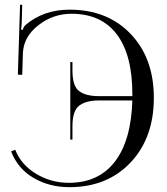

<svg xmlns="http://www.w3.org/2000/svg" viewBox="-20 -767 692 795"><path d="M617 -362Q617 -196 520.5 -94Q424 8 267 8Q185 8 119.5 -30Q54 -68 26 -140L43 -147Q68 -84 130 -47Q192 -10 265 -10Q388 -10 455.5 -97.5Q523 -185 528 -351H388Q337 -351 308.5 -330Q280 -309 280 -244V-189H271V-510H280V-475Q280 -410 308 -389.5Q336 -369 388 -369H528Q528 -373 528 -378Q528 -540 463.5 -625Q399 -710 276 -710Q200 -710 139.5 -663Q79 -616 75 -550L72 -457L54 -458L63 -747H72L70 -674Q69 -655 67 -645L74 -643Q78 -656 85 -663Q160 -727 268 -727Q425 -727 521 -626.5Q617 -526 617 -362Z"/></svg>

Font: FoglihtenNo06
Style: Regular
Weight: 500
Designer: gluk (gluksza@wp.pl)
Foundry: gluk (gluksza@wp.pl)
Version: Version 0.76